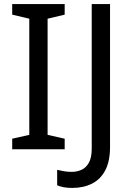

<svg xmlns="http://www.w3.org/2000/svg" viewBox="-20 -734 652 944"><path d="M298 0H40V-52L124 -71V-642L40 -662V-714H298V-662L214 -642V-71L298 -52ZM335 190Q311 190 293 186.5Q275 183 261 177V101Q277 105 295 108Q313 111 333 111Q358 111 380.5 101Q403 91 417 66Q431 41 431 -4V-714H521V-11Q521 58 498 102.5Q475 147 433 168.5Q391 190 335 190Z"/></svg>

Font: Noto Sans Tangsa
Style: Regular
Weight: 400
Designer: David Williams
Foundry: Google LLC
Version: Version 1.504